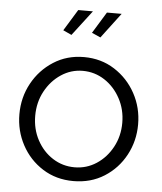

<svg xmlns="http://www.w3.org/2000/svg" viewBox="-53 -777 701 833"><g transform="rotate(5 297.5 -360.5)"><path d="M297 10Q222 10 163.5 -27Q105 -64 72 -125.5Q39 -187 39 -259Q39 -332 72.5 -393.5Q106 -455 164.5 -492.5Q223 -530 297 -530Q372 -530 430.5 -492.5Q489 -455 522.5 -393.5Q556 -332 556 -259Q556 -187 523 -125.5Q490 -64 431.5 -27Q373 10 297 10ZM108 -258Q108 -200 133.5 -152.5Q159 -105 202 -77.5Q245 -50 297 -50Q349 -50 392 -78Q435 -106 461 -154Q487 -202 487 -260Q487 -318 461 -366Q435 -414 392 -442Q349 -470 297 -470Q246 -470 203 -441.5Q160 -413 134 -365Q108 -317 108 -258ZM234 -621 197 -638 254 -731H318ZM360 -621 322 -638 379 -731H443Z"/></g></svg>

Font: Raleway
Style: Regular
Weight: 400
Designer: Matt McInerney, Pablo Impallari, Rodrigo Fuenzalida
Foundry: Matt McInerney, Pablo Impallari, Rodrigo Fuenzalida
Version: Version 4.101;RELEASE